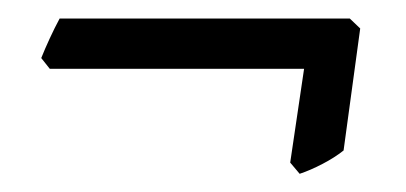

<svg xmlns="http://www.w3.org/2000/svg" viewBox="-20 -322 442 209"><path d="M354 -158.2Q344.2 -150.4 331.1 -143.6Q317.9 -136.7 306.2 -132.8L295.9 -145L311 -247.1H34.2L24.9 -258.8Q28.8 -268.6 34.2 -280.3Q39.6 -292 44.9 -301.8H360.8L372.1 -291Z"/></svg>

Font: Gentium Plus Afr
Style: Italic
Weight: 400
Italic angle: -8°
Designer: J. Victor Gaultney, Annie Olsen, Iska Routamaa, Becca Hirsbrunner
Foundry: SIL International
Version: Version 5.000